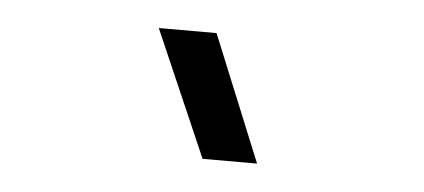

<svg xmlns="http://www.w3.org/2000/svg" viewBox="-28 -823 556 252"><g transform="rotate(5 250.0 -697.0)"><path d="M172.9 -779.8H249L316.9 -613.8H245.1Z"/></g></svg>

Font: Cooper Hewitt
Style: Book Italic
Weight: 706
Designer: Village Type and Design LLC
Foundry: Cooper Hewitt Smithsonian Design Museum
Version: 1.000